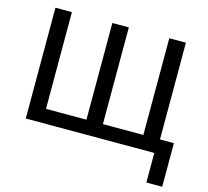

<svg xmlns="http://www.w3.org/2000/svg" viewBox="-121 -834 1259 1160"><g transform="rotate(15 508.5 -254.0)"><path d="M890 185V0H86V-693H189V-88H442V-693H545V-88H798V-693H902V-88H989V185Z"/></g></svg>

Font: Ubuntu Sans Medium
Style: Regular
Weight: 500
Designer: Dalton Maag Ltd
Foundry: Dalton Maag Ltd
Version: Version 1.006; ttfautohint (v1.8.4.7-5d5b)